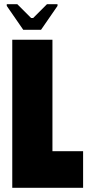

<svg xmlns="http://www.w3.org/2000/svg" viewBox="-20 -888 417 908"><path d="M38 -700H228V-173H373V0H38ZM90 -747 12 -860V-868H62L127 -803H137L202 -868H252V-860L174 -747Z"/></svg>

Font: Phudu Black
Style: Regular
Weight: 900
Version: Version 1.005;gftools[0.9.23]